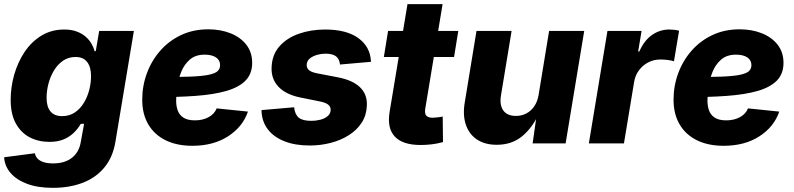

<svg xmlns="http://www.w3.org/2000/svg" viewBox="-21 -696 3855 932"><path d="M235.8 215.8Q162.1 215.8 110.4 196.3Q58.6 176.8 30 143.3Q1.5 109.9 -1 67.4L148.4 47.9Q150.9 62.5 160.9 73.5Q170.9 84.5 189.7 90.8Q208.5 97.2 236.8 97.2Q292.5 97.2 327.1 70.8Q361.8 44.4 370.6 -3.9L387.2 -95.2L371.1 -94.7Q356.9 -70.3 335.9 -50.3Q314.9 -30.3 286.4 -18.8Q257.8 -7.3 219.2 -7.3Q165.5 -7.3 123 -29.5Q80.6 -51.8 55.7 -96.9Q30.8 -142.1 30.8 -211.4Q30.8 -273.4 48.1 -334Q65.4 -394.5 98.6 -444.1Q131.8 -493.7 180.4 -523.2Q229 -552.7 291 -552.7Q325.2 -552.7 350.8 -543.2Q376.5 -533.7 394.3 -518.3Q412.1 -502.9 422.9 -484.4Q433.6 -465.8 438 -447.3L443.8 -447.8L460.4 -545.9H628.9L539.1 -6.8Q526.4 68.4 484.9 117.9Q443.4 167.5 379.4 191.7Q315.4 215.8 235.8 215.8ZM280.3 -132.3Q315.9 -132.3 342.3 -150.1Q368.7 -168 386.2 -197Q403.8 -226.1 412.4 -260.3Q420.9 -294.4 420.9 -326.7Q420.9 -370.6 402.1 -395Q383.3 -419.4 345.7 -419.4Q311 -419.4 284.7 -401.1Q258.3 -382.8 240.5 -353Q222.7 -323.2 213.9 -288.6Q205.1 -253.9 205.1 -221.2Q205.1 -178.2 223.9 -155.3Q242.7 -132.3 280.3 -132.3Z M912.6 11.7Q837.4 11.7 783 -15.1Q728.5 -42 699 -92Q669.4 -142.1 669.4 -211.9Q669.4 -279.8 692.4 -341.3Q715.3 -402.8 757.6 -450.7Q799.8 -498.5 858.6 -526.1Q917.5 -553.7 990.2 -553.7Q1049.8 -553.7 1098.1 -534.4Q1146.5 -515.1 1174.8 -478.8Q1203.1 -442.4 1203.1 -391.1Q1203.1 -337.9 1170.9 -304.9Q1138.7 -272 1077.1 -254.4Q1015.6 -236.8 927.7 -230.5Q839.8 -224.1 728.5 -224.1L745.1 -321.8Q840.3 -321.8 899.9 -324Q959.5 -326.2 991.5 -332.8Q1023.4 -339.4 1035.4 -350.8Q1047.4 -362.3 1047.4 -379.9Q1047.4 -403.8 1027.6 -417.2Q1007.8 -430.7 972.2 -430.7Q927.7 -430.7 900.1 -406.5Q872.6 -382.3 858.4 -346.4Q844.2 -310.5 839.1 -272.9Q834 -235.4 834 -208Q834 -180.7 842 -158.9Q850.1 -137.2 870.1 -124.5Q890.1 -111.8 925.3 -111.8Q962.9 -111.8 991.2 -127Q1019.5 -142.1 1030.8 -169.9L1182.6 -154.3Q1157.2 -80.1 1085.9 -34.2Q1014.6 11.7 912.6 11.7Z M1481.9 10.3Q1411.1 10.3 1359.1 -10.5Q1307.1 -31.2 1278.8 -68.6Q1250.5 -106 1248.5 -156.7Q1248.5 -158.2 1248.5 -159.4Q1248.5 -160.6 1248.5 -161.6L1406.7 -175.3Q1410.6 -140.1 1429.2 -124.8Q1447.8 -109.4 1490.7 -109.4Q1512.2 -109.4 1533.4 -114.7Q1554.7 -120.1 1568.8 -131.6Q1583 -143.1 1584 -161.1Q1585 -177.2 1572.5 -187.7Q1560.1 -198.2 1529.3 -204.1L1437 -222.7Q1365.7 -237.3 1330.3 -275.4Q1294.9 -313.5 1297.4 -368.7Q1299.3 -429.7 1335.2 -470.7Q1371.1 -511.7 1429.7 -532.2Q1488.3 -552.7 1557.1 -552.7Q1660.6 -552.7 1717.8 -511.5Q1774.9 -470.2 1779.3 -402.3Q1779.3 -400.9 1779.5 -399.2Q1779.8 -397.5 1780.3 -396L1629.4 -382.8Q1626.5 -410.6 1609.4 -423.1Q1592.3 -435.5 1558.6 -435.5Q1538.6 -435.5 1518.1 -429.7Q1497.6 -423.8 1483.2 -412.4Q1468.8 -400.9 1467.8 -381.8Q1466.8 -367.7 1477.3 -356.9Q1487.8 -346.2 1517.1 -340.3L1618.7 -320.8Q1690.4 -307.1 1726.3 -272.7Q1762.2 -238.3 1759.8 -184.1Q1758.3 -137.2 1735.1 -101.1Q1711.9 -64.9 1672.6 -40Q1633.3 -15.1 1584.2 -2.4Q1535.2 10.3 1481.9 10.3Z M2203.6 -545.9 2183.1 -419.4H1842.3L1862.8 -545.9ZM1957 -675.8H2127.4L2043 -167Q2039.6 -145 2048.3 -134.8Q2057.1 -124.5 2080.1 -124.5Q2088.4 -124.5 2104.7 -126.5Q2121.1 -128.4 2127.9 -130.4L2129.4 -6.3Q2099.6 2 2072.3 4.9Q2044.9 7.8 2020.5 7.8Q1933.6 7.8 1895.5 -33Q1857.4 -73.7 1870.1 -151.9Z M2390.1 6.8Q2333 6.8 2294.7 -18.6Q2256.3 -43.9 2240.5 -90.3Q2224.6 -136.7 2234.9 -198.2L2292 -545.9H2462.4L2410.6 -231.4Q2403.3 -185.5 2422.4 -159.4Q2441.4 -133.3 2483.4 -133.3Q2511.2 -133.3 2533.9 -145.3Q2556.6 -157.2 2572.3 -179.9Q2587.9 -202.6 2593.3 -234.4L2644.5 -545.9H2814.9L2724.6 0H2564.5L2584 -137.7H2591.3Q2560.5 -72.3 2511.2 -32.7Q2461.9 6.8 2390.1 6.8Z M2837.4 0 2927.7 -545.9H3093.3L3076.7 -446.3H3082.5Q3106.4 -500.5 3144.5 -526.6Q3182.6 -552.7 3227.5 -552.7Q3239.7 -552.7 3252.2 -551.3Q3264.6 -549.8 3275.4 -546.9L3250.5 -398.4Q3238.8 -402.8 3219.2 -405Q3199.7 -407.2 3184.1 -407.2Q3152.8 -407.2 3126 -393.3Q3099.1 -379.4 3080.8 -355Q3062.5 -330.6 3057.1 -297.9L3007.8 0Z M3491.7 11.7Q3416.5 11.7 3362.1 -15.1Q3307.6 -42 3278.1 -92Q3248.5 -142.1 3248.5 -211.9Q3248.5 -279.8 3271.5 -341.3Q3294.4 -402.8 3336.7 -450.7Q3378.9 -498.5 3437.7 -526.1Q3496.6 -553.7 3569.3 -553.7Q3628.9 -553.7 3677.2 -534.4Q3725.6 -515.1 3753.9 -478.8Q3782.2 -442.4 3782.2 -391.1Q3782.2 -337.9 3750 -304.9Q3717.8 -272 3656.2 -254.4Q3594.7 -236.8 3506.8 -230.5Q3418.9 -224.1 3307.6 -224.1L3324.2 -321.8Q3419.4 -321.8 3479 -324Q3538.6 -326.2 3570.6 -332.8Q3602.5 -339.4 3614.5 -350.8Q3626.5 -362.3 3626.5 -379.9Q3626.5 -403.8 3606.7 -417.2Q3586.9 -430.7 3551.3 -430.7Q3506.8 -430.7 3479.2 -406.5Q3451.7 -382.3 3437.5 -346.4Q3423.3 -310.5 3418.2 -272.9Q3413.1 -235.4 3413.1 -208Q3413.1 -180.7 3421.1 -158.9Q3429.2 -137.2 3449.2 -124.5Q3469.2 -111.8 3504.4 -111.8Q3542 -111.8 3570.3 -127Q3598.6 -142.1 3609.9 -169.9L3761.7 -154.3Q3736.3 -80.1 3665 -34.2Q3593.8 11.7 3491.7 11.7Z"/></svg>

Font: Inter ExtraBold
Style: Italic
Weight: 800
Italic angle: -9.3988°
Designer: Rasmus Andersson
Foundry: rsms
Version: Version 4.001;git-66647c0bb